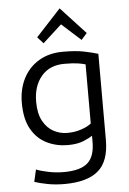

<svg xmlns="http://www.w3.org/2000/svg" viewBox="-62 -809 699 1042"><g transform="rotate(-5 287.5 -288.0)"><path d="M247 188Q198 188 156 180Q114 172 84 162L99 96Q124 106 165 114.5Q206 123 249 123Q338 123 378 88.5Q418 54 418 -27V-60Q404 -50 370 -35.5Q336 -21 283 -21Q222 -21 169.5 -46.5Q117 -72 85.5 -127Q54 -182 54 -271Q54 -345 83.5 -403Q113 -461 168.5 -494.5Q224 -528 301 -528Q371 -528 416.5 -518.5Q462 -509 491 -500V-31Q491 86 430.5 137Q370 188 247 188ZM286 -87Q327 -87 362.5 -99Q398 -111 417 -127V-449Q401 -454 375 -458Q349 -462 302 -462Q222 -462 177 -409Q132 -356 132 -270Q132 -205 154.5 -164.5Q177 -124 212 -105.5Q247 -87 286 -87ZM200 -583 168 -618 303 -764 438 -618 407 -583 303 -677Z"/></g></svg>

Font: Ubuntu Sans
Style: Regular
Weight: 400
Designer: Dalton Maag Ltd
Foundry: Dalton Maag Ltd
Version: Version 1.006; ttfautohint (v1.8.4.7-5d5b)